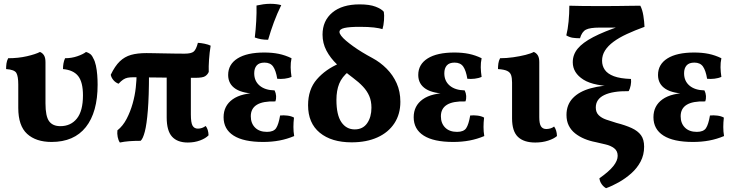

<svg xmlns="http://www.w3.org/2000/svg" viewBox="-20 -740 3863 1009"><path d="M251 6Q169 6 122.5 -36.5Q76 -79 76 -173V-296Q76 -339 66 -356.5Q56 -374 12 -377Q12 -392 14 -406.5Q16 -421 23 -434Q76 -434 121.5 -444.5Q167 -455 190 -467Q203 -462 211 -449.5Q219 -437 219 -413V-197Q219 -129 238 -103Q257 -77 297 -77Q352 -77 384 -117Q416 -157 416 -239Q416 -308 391 -340Q366 -372 311 -377Q311 -392 313.5 -406.5Q316 -421 322 -434Q356 -434 386.5 -444.5Q417 -455 432 -467Q443 -464 453 -457Q463 -450 470 -434Q479 -419 484 -395.5Q489 -372 491 -346Q493 -320 493 -295Q493 -150 431 -72Q369 6 251 6Z M603 -300Q587 -306 576 -319Q565 -332 562 -347Q584 -393 609.5 -417.5Q635 -442 668.5 -451.5Q702 -461 750 -461Q762 -461 785.5 -460.5Q809 -460 838 -459.5Q867 -459 896 -458.5Q925 -458 950 -458Q985 -458 998 -469Q1011 -480 1020 -515Q1037 -514 1056 -510Q1075 -506 1087 -500Q1081 -463 1078.5 -426.5Q1076 -390 1077 -362Q1071 -348 1058 -339.5Q1045 -331 1005 -331Q906 -331 822 -332.5Q738 -334 681 -334Q663 -334 650.5 -331.5Q638 -329 627 -321.5Q616 -314 603 -300ZM610 9Q602 -2 598.5 -20Q595 -38 597 -55Q626 -78 645.5 -115.5Q665 -153 677 -195.5Q689 -238 693.5 -279.5Q698 -321 698 -353L763 -352Q763 -235 757 -160.5Q751 -86 741 -48Q731 -10 719 0Q686 0 659.5 2Q633 4 610 9ZM967 9Q912 9 884 -22Q856 -53 856 -123V-356H983V-139Q983 -95 992 -79.5Q1001 -64 1020 -64Q1042 -64 1061 -78Q1075 -60 1076 -29Q1061 -13 1031.5 -2Q1002 9 967 9Z M1363 6Q1260 6 1207.5 -27.5Q1155 -61 1155 -124Q1155 -184 1202.5 -218Q1250 -252 1343 -252V-247Q1259 -247 1219 -272.5Q1179 -298 1179 -346Q1179 -402 1228.5 -433Q1278 -464 1369 -464Q1411 -464 1445 -457Q1479 -450 1512 -434Q1507 -410 1507.5 -386Q1508 -362 1512 -336Q1497 -329 1476 -326.5Q1455 -324 1437 -326Q1430 -369 1415.5 -390Q1401 -411 1370 -411Q1342 -411 1329 -396Q1316 -381 1316 -355Q1316 -314 1344.5 -290Q1373 -266 1423 -265Q1430 -251 1431 -235.5Q1432 -220 1427 -207Q1362 -209 1330 -189.5Q1298 -170 1298 -129Q1298 -92 1320.5 -69.5Q1343 -47 1383 -47Q1418 -47 1431 -66.5Q1444 -86 1452 -133Q1470 -135 1490.5 -132.5Q1511 -130 1525 -122Q1522 -97 1522 -72.5Q1522 -48 1526 -25Q1488 -9 1448 -1.5Q1408 6 1363 6ZM1389 -531Q1368 -531 1351.5 -534Q1335 -537 1319 -543Q1324 -584 1326.5 -629Q1329 -674 1328 -711Q1346 -715 1364 -717.5Q1382 -720 1400 -720Q1433 -720 1458 -713Q1436 -668 1419.5 -623.5Q1403 -579 1389 -531Z M1828 8Q1722 8 1660.5 -42.5Q1599 -93 1599 -187Q1599 -270 1645 -323Q1691 -376 1764 -407L1813 -365Q1777 -336 1762.5 -300Q1748 -264 1748 -215Q1748 -136 1774 -98Q1800 -60 1844 -60Q1887 -60 1909.5 -92.5Q1932 -125 1932 -174Q1932 -209 1920.5 -235.5Q1909 -262 1887.5 -285Q1866 -308 1835 -331Q1788 -366 1752 -400.5Q1716 -435 1695.5 -474Q1675 -513 1675 -558Q1675 -631 1726.5 -674Q1778 -717 1870 -717Q1922 -717 1953.5 -705Q1985 -693 1997 -678Q2000 -661 1998 -633.5Q1996 -606 1990 -587Q1974 -592 1945.5 -595.5Q1917 -599 1870 -599Q1816 -599 1790 -593Q1764 -587 1764 -572Q1764 -564 1773 -552Q1782 -540 1798.5 -526Q1815 -512 1836.5 -496.5Q1858 -481 1883.5 -465.5Q1909 -450 1937 -435Q1978 -413 2011.5 -379.5Q2045 -346 2064.5 -302.5Q2084 -259 2084 -205Q2084 -140 2052.5 -92Q2021 -44 1963.5 -18Q1906 8 1828 8Z M2362 6Q2259 6 2206.5 -27.5Q2154 -61 2154 -124Q2154 -184 2201.5 -218Q2249 -252 2342 -252V-247Q2258 -247 2218 -272.5Q2178 -298 2178 -346Q2178 -402 2227.5 -433Q2277 -464 2368 -464Q2410 -464 2444 -457Q2478 -450 2511 -434Q2506 -410 2506.5 -386Q2507 -362 2511 -336Q2496 -329 2475 -326.5Q2454 -324 2436 -326Q2429 -369 2414.5 -390Q2400 -411 2369 -411Q2341 -411 2328 -396Q2315 -381 2315 -355Q2315 -314 2343.5 -290Q2372 -266 2422 -265Q2429 -251 2430 -235.5Q2431 -220 2426 -207Q2361 -209 2329 -189.5Q2297 -170 2297 -129Q2297 -92 2319.5 -69.5Q2342 -47 2382 -47Q2417 -47 2430 -66.5Q2443 -86 2451 -133Q2469 -135 2489.5 -132.5Q2510 -130 2524 -122Q2521 -97 2521 -72.5Q2521 -48 2525 -25Q2487 -9 2447 -1.5Q2407 6 2362 6Z M2793 9Q2733 9 2702 -20.5Q2671 -50 2671 -118V-306Q2671 -330 2666 -345Q2661 -360 2645 -367.5Q2629 -375 2597 -377Q2597 -392 2599 -406.5Q2601 -421 2608 -434Q2641 -434 2676.5 -439Q2712 -444 2741.5 -451.5Q2771 -459 2785 -467Q2798 -462 2806 -449.5Q2814 -437 2814 -414V-124Q2814 -90 2823 -76Q2832 -62 2851 -62Q2861 -62 2872 -65Q2883 -68 2892 -75Q2906 -56 2907 -25Q2891 -11 2860.5 -1Q2830 9 2793 9Z M3165 249Q3152 242 3142 228Q3132 214 3130 197Q3181 161 3203.5 132.5Q3226 104 3226 79Q3226 53 3207.5 39Q3189 25 3162.5 19Q3136 13 3111 7Q3079 1 3051.5 -10.5Q3024 -22 3002.5 -39Q2981 -56 2969 -80Q2957 -104 2957 -136Q2957 -189 2990 -224Q3023 -259 3084 -276Q3145 -293 3228 -293V-286Q3102 -286 3046 -321.5Q2990 -357 2990 -413Q2990 -453 3016 -484.5Q3042 -516 3097.5 -545Q3153 -574 3242 -604L3267 -595H3131Q3080 -595 3059 -584Q3038 -573 3028 -539Q3007 -539 2990 -541.5Q2973 -544 2956 -554Q2964 -585 2968 -626.5Q2972 -668 2972 -710Q2995 -709 3043 -708.5Q3091 -708 3144 -708Q3186 -708 3226 -708.5Q3266 -709 3297 -709.5Q3328 -710 3345 -710Q3356 -689 3361 -657.5Q3366 -626 3367 -599Q3315 -580 3274 -561Q3233 -542 3204 -520.5Q3175 -499 3159.5 -474.5Q3144 -450 3144 -421Q3144 -394 3158.5 -373Q3173 -352 3206 -339.5Q3239 -327 3296 -325Q3298 -310 3294.5 -292Q3291 -274 3284 -261Q3200 -262 3155.5 -240.5Q3111 -219 3111 -175Q3111 -150 3126 -135Q3141 -120 3165.5 -111.5Q3190 -103 3220 -94Q3267 -82 3299.5 -67Q3332 -52 3348.5 -29.5Q3365 -7 3365 31Q3365 74 3346.5 109Q3328 144 3297.5 171Q3267 198 3232.5 217.5Q3198 237 3165 249Z M3622 6Q3519 6 3466.5 -27.5Q3414 -61 3414 -124Q3414 -184 3461.5 -218Q3509 -252 3602 -252V-247Q3518 -247 3478 -272.5Q3438 -298 3438 -346Q3438 -402 3487.5 -433Q3537 -464 3628 -464Q3670 -464 3704 -457Q3738 -450 3771 -434Q3766 -410 3766.5 -386Q3767 -362 3771 -336Q3756 -329 3735 -326.5Q3714 -324 3696 -326Q3689 -369 3674.5 -390Q3660 -411 3629 -411Q3601 -411 3588 -396Q3575 -381 3575 -355Q3575 -314 3603.5 -290Q3632 -266 3682 -265Q3689 -251 3690 -235.5Q3691 -220 3686 -207Q3621 -209 3589 -189.5Q3557 -170 3557 -129Q3557 -92 3579.5 -69.5Q3602 -47 3642 -47Q3677 -47 3690 -66.5Q3703 -86 3711 -133Q3729 -135 3749.5 -132.5Q3770 -130 3784 -122Q3781 -97 3781 -72.5Q3781 -48 3785 -25Q3747 -9 3707 -1.5Q3667 6 3622 6Z"/></svg>

Font: Vollkorn
Style: Bold
Weight: 700
Designer: Friedrich Althausen
Foundry: Friedrich Althausen
Version: Version 5.000